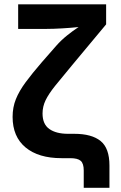

<svg xmlns="http://www.w3.org/2000/svg" viewBox="-20 -748 574 908"><path d="M376 140.1V58.1Q376 25.4 361.8 12.7Q347.7 0 312 0H271Q162.1 0 100.8 -50.8Q39.6 -101.6 39.6 -195.3Q39.6 -240.7 55.2 -279.3Q70.8 -317.9 101.3 -359.1Q131.8 -400.4 177.7 -453.6L246.1 -531.7Q269 -557.6 296.9 -580.1Q324.7 -602.5 351.6 -620.1Q315.4 -616.2 273.7 -613.8Q231.9 -611.3 200.7 -611.3H65.9V-727.5H481.9V-632.8L318.8 -437Q271 -379.9 240.5 -341.8Q210 -303.7 195.6 -273.9Q181.2 -244.1 181.2 -211.4Q181.2 -160.6 213.4 -137.9Q245.6 -115.2 301.8 -115.2H331.1Q413.6 -115.2 455.6 -81.3Q497.6 -47.4 497.6 34.7V140.1Z"/></svg>

Font: Inter
Style: Bold
Weight: 700
Designer: Rasmus Andersson
Foundry: rsms
Version: Version 4.001;git-9221beed3